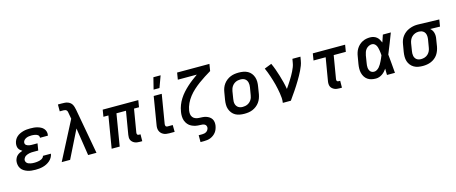

<svg xmlns="http://www.w3.org/2000/svg" viewBox="-51 -1516 5914 2491"><g transform="rotate(-15 2906.0 -270.5)"><path d="M249 8Q222 8 194.5 5Q167 2 142 -6.5Q117 -15 95 -29Q73 -43 58.5 -64.5Q44 -86 39 -112.5Q34 -139 38 -167Q42 -186 51 -204.5Q60 -223 75 -236.5Q90 -250 108.5 -259Q127 -268 146 -274Q132 -283 119 -294Q106 -305 98.5 -320Q91 -335 89.5 -353Q88 -371 91 -389Q95 -412 106.5 -434Q118 -456 137 -473Q156 -490 178.5 -500.5Q201 -511 224.5 -517.5Q248 -524 271.5 -526Q295 -528 318 -528Q343 -528 367 -526Q391 -524 414 -517.5Q437 -511 458 -500.5Q479 -490 494 -473Q509 -456 516 -433Q523 -410 518 -385L517 -378H410L411 -380Q412 -391 407.5 -401Q403 -411 394.5 -417Q386 -423 376 -426.5Q366 -430 355 -432Q344 -434 333 -435Q322 -436 311 -436Q294 -436 276.5 -433.5Q259 -431 243 -424.5Q227 -418 213 -404.5Q199 -391 197 -374Q195 -363 199 -352.5Q203 -342 211 -336Q219 -330 229.5 -326Q240 -322 251 -320Q262 -318 273.5 -317.5Q285 -317 296 -317H361L346 -224H281Q268 -224 254.5 -223.5Q241 -223 227.5 -220Q214 -217 200.5 -212.5Q187 -208 175.5 -200.5Q164 -193 155.5 -180.5Q147 -168 144 -155Q142 -142 146.5 -130Q151 -118 160 -109.5Q169 -101 181 -96.5Q193 -92 205.5 -89Q218 -86 231 -85Q244 -84 258 -84Q270 -84 282 -85Q294 -86 306.5 -88Q319 -90 331.5 -93.5Q344 -97 355 -103Q366 -109 375.5 -119Q385 -129 387 -142H494V-141Q490 -116 476.5 -92.5Q463 -69 442.5 -51.5Q422 -34 398 -22Q374 -10 349 -3.5Q324 3 299 5.5Q274 8 249 8Z M601 0 866 -512 852 -589V-590Q851 -600 848 -610.5Q845 -621 838 -629Q831 -637 820.5 -640Q810 -643 798 -643H747V-735H798Q819 -735 839.5 -733.5Q860 -732 878 -725.5Q896 -719 911 -707Q926 -695 935 -678.5Q944 -662 949 -643Q954 -624 958 -605L1068 0H956L899 -372L714 0Z M1681 8H1647Q1629 8 1611.5 5.5Q1594 3 1579 -4Q1564 -11 1551.5 -22.5Q1539 -34 1532 -49Q1525 -64 1524.5 -82Q1524 -100 1527 -118L1579 -428H1451L1380 0H1272L1343 -428H1276L1291 -520H1769L1754 -428H1687L1635 -118Q1634 -111 1635 -104.5Q1636 -98 1639.5 -93Q1643 -88 1649.5 -86Q1656 -84 1663 -84H1682Z M2118 0H2046Q2025 0 2005.5 -3Q1986 -6 1968.5 -15Q1951 -24 1938 -38Q1925 -52 1918 -70.5Q1911 -89 1911 -109.5Q1911 -130 1915 -150L1976 -520H2084L2020 -135Q2019 -128 2019 -120Q2019 -112 2022 -105.5Q2025 -99 2031.5 -95.5Q2038 -92 2046 -92H2117ZM1996 -600 2035 -756H2132L2075 -600Z M2408 215V123H2456Q2469 123 2483.5 120Q2498 117 2511 109Q2524 101 2532 88Q2540 75 2543 61Q2545 46 2539 32Q2533 18 2520 11Q2507 4 2492 2Q2477 0 2461.5 0Q2446 0 2430.5 -1.5Q2415 -3 2400 -6Q2385 -9 2371.5 -14Q2358 -19 2345 -25.5Q2332 -32 2320.5 -41Q2309 -50 2300 -61Q2291 -72 2283.5 -84.5Q2276 -97 2271 -111Q2266 -125 2263.5 -140Q2261 -155 2260.5 -170Q2260 -185 2261 -200.5Q2262 -216 2265 -232L2266 -235Q2272 -276 2288 -317Q2304 -358 2328 -396Q2352 -434 2382 -467.5Q2412 -501 2445.5 -531.5Q2479 -562 2515 -589.5Q2551 -617 2588 -643H2333L2348 -735H2782L2767 -643Q2724 -617 2681.5 -590Q2639 -563 2598.5 -533Q2558 -503 2520.5 -469Q2483 -435 2452 -395.5Q2421 -356 2400 -311Q2379 -266 2371 -219Q2367 -195 2370 -171Q2373 -147 2387 -129Q2401 -111 2423 -102.5Q2445 -94 2469 -93Q2493 -92 2517 -90.5Q2541 -89 2563.5 -82Q2586 -75 2605.5 -62Q2625 -49 2637 -30Q2649 -11 2652 13Q2655 37 2651 61Q2647 83 2639 104.5Q2631 126 2617 144.5Q2603 163 2583.5 177.5Q2564 192 2543 200.5Q2522 209 2499.5 212Q2477 215 2456 215Z M3055 8Q3023 8 2992 2.5Q2961 -3 2935 -17.5Q2909 -32 2890.5 -55.5Q2872 -79 2862 -107.5Q2852 -136 2852 -168Q2852 -200 2857 -232L2874 -332Q2878 -359 2888 -386Q2898 -413 2915.5 -437Q2933 -461 2957 -479.5Q2981 -498 3008 -509Q3035 -520 3062.5 -524Q3090 -528 3118 -528Q3150 -528 3181 -522.5Q3212 -517 3238.5 -502.5Q3265 -488 3283.5 -464.5Q3302 -441 3311.5 -412.5Q3321 -384 3321.5 -352Q3322 -320 3316 -288L3300 -188Q3295 -161 3285 -134Q3275 -107 3257.5 -83Q3240 -59 3216 -40.5Q3192 -22 3165.5 -11Q3139 0 3111 4Q3083 8 3055 8ZM3056 -84Q3072 -84 3088.5 -87Q3105 -90 3120 -97Q3135 -104 3148.5 -115.5Q3162 -127 3171.5 -141.5Q3181 -156 3186.5 -171.5Q3192 -187 3194 -203L3211 -303Q3214 -320 3214 -336.5Q3214 -353 3210.5 -368.5Q3207 -384 3199 -397Q3191 -410 3178.5 -419Q3166 -428 3150.5 -432Q3135 -436 3118 -436Q3102 -436 3085.5 -433Q3069 -430 3054 -423Q3039 -416 3025.5 -404.5Q3012 -393 3002.5 -378.5Q2993 -364 2987.5 -348.5Q2982 -333 2979 -317L2963 -217Q2960 -200 2959.5 -183.5Q2959 -167 2962.5 -151.5Q2966 -136 2974.5 -123Q2983 -110 2995.5 -101Q3008 -92 3023.5 -88Q3039 -84 3056 -84Z M3571 0Q3576 -33 3574 -65.5Q3572 -98 3566.5 -129.5Q3561 -161 3555 -192Q3549 -223 3541 -253.5Q3533 -284 3524 -314Q3515 -344 3505 -373.5Q3495 -403 3484 -432.5Q3473 -462 3460 -490L3557 -528Q3577 -485 3593 -440Q3609 -395 3623 -349Q3637 -303 3649 -256Q3661 -209 3669 -161Q3686 -185 3702 -209.5Q3718 -234 3734 -259Q3750 -284 3764.5 -309.5Q3779 -335 3792 -361Q3805 -387 3815.5 -414Q3826 -441 3830 -468L3839 -520H3947L3938 -468Q3933 -436 3921 -405Q3909 -374 3894.5 -344Q3880 -314 3863.5 -284.5Q3847 -255 3829.5 -226Q3812 -197 3794 -168.5Q3776 -140 3756.5 -111.5Q3737 -83 3717.5 -55.5Q3698 -28 3679 0Z M4363 8H4329Q4311 8 4294 5.5Q4277 3 4262 -4Q4247 -11 4234 -22.5Q4221 -34 4214.5 -49Q4208 -64 4207 -82Q4206 -100 4209 -118L4261 -428H4098L4113 -520H4547L4532 -428H4369L4317 -118Q4316 -111 4317 -104.5Q4318 -98 4321.5 -93Q4325 -88 4332 -86Q4339 -84 4345 -84H4364Z M4821 8Q4790 8 4761.5 1.5Q4733 -5 4710 -21Q4687 -37 4672 -61Q4657 -85 4650 -113Q4643 -141 4643.5 -171.5Q4644 -202 4649 -232L4666 -332Q4670 -358 4678 -383Q4686 -408 4700.5 -431.5Q4715 -455 4735.5 -474Q4756 -493 4780.5 -505.5Q4805 -518 4831 -523Q4857 -528 4883 -528Q4908 -528 4931 -520.5Q4954 -513 4971.5 -498.5Q4989 -484 5000.5 -464Q5012 -444 5021 -423Q5029 -447 5037.5 -471.5Q5046 -496 5054 -520H5161Q5135 -453 5109 -385.5Q5083 -318 5055 -251Q5062 -189 5066.5 -126Q5071 -63 5077 0H4970Q4969 -21 4969 -42.5Q4969 -64 4969 -85Q4956 -66 4940 -49Q4924 -32 4905 -19Q4886 -6 4864 1Q4842 8 4821 8ZM4821 -84Q4841 -84 4859 -95Q4877 -106 4890.5 -121.5Q4904 -137 4914.5 -155Q4925 -173 4934 -191.5Q4943 -210 4951.5 -228.5Q4960 -247 4967 -266Q4966 -283 4964 -301Q4962 -319 4959 -336Q4956 -353 4951.5 -370Q4947 -387 4938.5 -401.5Q4930 -416 4915.5 -426Q4901 -436 4883 -436Q4862 -436 4841 -426Q4820 -416 4805 -398.5Q4790 -381 4782.5 -359.5Q4775 -338 4771 -317L4755 -217Q4752 -202 4751 -187Q4750 -172 4751 -157.5Q4752 -143 4757 -129.5Q4762 -116 4770.5 -105.5Q4779 -95 4792.5 -89.5Q4806 -84 4821 -84Z M5452 8Q5420 8 5389.5 2.5Q5359 -3 5333 -18Q5307 -33 5288.5 -56.5Q5270 -80 5261 -108.5Q5252 -137 5252 -168.5Q5252 -200 5257 -232L5274 -332Q5278 -359 5288 -385.5Q5298 -412 5315.5 -435Q5333 -458 5356 -476Q5379 -494 5405.5 -505Q5432 -516 5459 -522Q5486 -528 5513 -528H5531L5812 -520L5797 -428L5666 -431Q5680 -419 5690.5 -403Q5701 -387 5706 -368Q5711 -349 5711.5 -329Q5712 -309 5708 -288L5692 -188Q5687 -161 5677 -134Q5667 -107 5651 -83.5Q5635 -60 5611.5 -41.5Q5588 -23 5561.5 -12Q5535 -1 5507 3.5Q5479 8 5452 8ZM5453 -84Q5476 -84 5500 -91.5Q5524 -99 5543 -116.5Q5562 -134 5572.5 -157Q5583 -180 5586 -203L5603 -303Q5607 -326 5606 -349.5Q5605 -373 5595.5 -392Q5586 -411 5567 -422.5Q5548 -434 5525 -435L5516 -436H5508Q5485 -436 5462 -427Q5439 -418 5421 -401Q5403 -384 5393 -362Q5383 -340 5379 -317L5363 -217Q5360 -201 5359.5 -184.5Q5359 -168 5362 -152.5Q5365 -137 5373 -123.5Q5381 -110 5393 -101Q5405 -92 5420.5 -88Q5436 -84 5453 -84Z"/></g></svg>

Font: Iosevka Aile Semibold Oblique
Style: Regular
Weight: 600
Italic angle: -9°
Designer: Belleve Invis
Foundry: Belleve Invis
Version: Version 31.1.0; ttfautohint (v1.8.4)